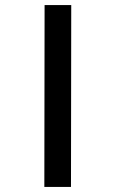

<svg xmlns="http://www.w3.org/2000/svg" viewBox="-20 -740 458 760"><path d="M262 -720H156.5L155.5 0H261Z"/></svg>

Font: Manrope
Style: SemiBoldItalic
Weight: 600
Italic angle: -15°
Designer: Mikhail Sharanda
Foundry: Mikhail Sharanda
Version: Version 4.502;hotconv 1.0.109;makeotfexe 2.5.65596